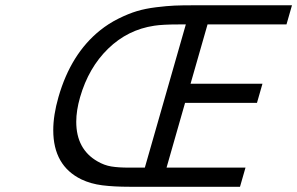

<svg xmlns="http://www.w3.org/2000/svg" viewBox="-20 -714 1136 734"><path d="M690.4 -620.6H662.6Q601.6 -620.6 569.8 -615.7Q468.3 -600.6 393.6 -528.1Q318.8 -455.6 286.1 -342.3Q271.5 -291.5 271.5 -248.5Q271.5 -143.6 352.5 -97.2Q378.4 -82 405.5 -77.6Q432.6 -73.2 472.2 -73.2H533.7ZM362.3 -597.7Q395 -624 432.9 -642.8Q470.7 -661.6 503.2 -671.4Q535.6 -681.2 577.1 -686.3Q618.7 -691.4 647.2 -692.6Q675.8 -693.8 717.3 -693.8H1096.2L1075.2 -620.6H773.4L708.5 -394H983.4L962.4 -320.8H687.5L616.7 -73.2H918.5L897.5 0H475.1Q415.5 0 371.1 -5.6Q326.7 -11.2 291 -28.3Q183.6 -80.6 183.6 -216.3Q183.6 -273.9 203.6 -343.3Q251 -508.3 362.3 -597.7Z"/></svg>

Font: Cantarell
Style: Italic
Weight: 400
Italic angle: -16°
Designer: Dave Crossland
Version: Version 1.004